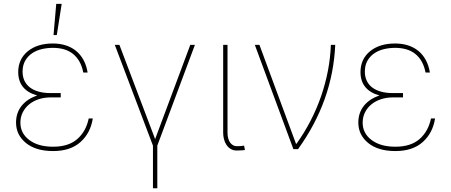

<svg xmlns="http://www.w3.org/2000/svg" viewBox="-20 -780 2359 1004"><path d="M63.9 -139.2Q63.9 -165.5 71.7 -187.9Q79.5 -210.2 94.1 -228Q108.7 -245.7 129.1 -259.1Q149.5 -272.4 174.7 -280.5Q74.6 -308.9 75.3 -404.8Q76 -471.6 125.4 -512.1Q175.1 -552.6 256.4 -552.6Q293 -552.6 323.7 -542.8Q354.4 -533 377.8 -513.8Q401.3 -494.7 416.7 -466.3Q432.2 -437.9 438.2 -400.6H415.5Q409.1 -433.9 395.2 -458.3Q381.4 -482.6 361.2 -498.6Q340.9 -514.6 314.5 -522.2Q288 -529.8 256.4 -529.8Q227.3 -529.8 199 -523.3Q170.8 -516.7 148.6 -502Q126.4 -487.2 112.6 -464Q98.7 -440.7 98 -407.7Q97.7 -380.7 107.2 -359.4Q116.8 -338.1 135.5 -323.5Q154.1 -308.9 181.5 -301.1Q208.8 -293.3 243.6 -293.3H297.6V-270.6H243.6Q211.3 -270.6 182.7 -261.2Q154.1 -251.8 132.8 -234.6Q111.5 -217.3 99.1 -192.8Q86.6 -168.3 86.6 -137.8Q87 -82.4 133.5 -47.6Q180 -12.8 257.8 -12.8Q338.8 -12.8 384.6 -53.3Q430 -93.4 443.9 -160.5H465.2Q453.5 -84.5 400.9 -37.3Q348.4 9.9 257.8 9.9Q166.9 9.9 115.1 -32.7Q63.9 -74.9 63.9 -139.2ZM274.1 -759.9H302.6L277 -596.6H259.9Z M580.3 -545.5H604.4L791.2 -52.6L975.1 -545.5H999.3L802.6 -18.5V204.5H779.8V-18.5Z M1147 -85.2V-545.5H1169.7V-85.2Q1169.7 -69.6 1173.3 -56.8Q1176.8 -44 1183.2 -34.8Q1189.6 -25.6 1198.5 -20.6Q1207.4 -15.6 1218 -15.6Q1235.4 -15.6 1245.4 -16.9Q1255.3 -18.1 1256.4 -18.5L1260.7 4.3Q1259.2 4.6 1248.2 5.9Q1237.2 7.1 1218 7.1Q1199.6 7.1 1186.1 -1.2Q1172.6 -9.6 1163.9 -22.9Q1155.2 -36.2 1151.1 -52.7Q1147 -69.2 1147 -85.2Z M1312.5 -545.5H1336.6L1527.7 -28.4H1530.5Q1572.1 -86.6 1604.4 -149.3Q1636.7 -212 1659.3 -277.5Q1681.8 -343 1694.8 -410.5Q1707.7 -478 1710.2 -545.5H1733Q1720.2 -252.1 1538.4 0H1514.2Z M1853.7 -139.2Q1853.7 -165.5 1861.5 -187.9Q1869.3 -210.2 1883.9 -228Q1898.4 -245.7 1918.9 -259.1Q1939.3 -272.4 1964.5 -280.5Q1864.3 -308.9 1865.1 -404.8Q1865.8 -471.6 1915.1 -512.1Q1964.8 -552.6 2046.2 -552.6Q2082.7 -552.6 2113.5 -542.8Q2144.2 -533 2167.6 -513.8Q2191.1 -494.7 2206.5 -466.3Q2221.9 -437.9 2228 -400.6H2205.3Q2198.9 -433.9 2185 -458.3Q2171.2 -482.6 2150.9 -498.6Q2130.7 -514.6 2104.2 -522.2Q2077.8 -529.8 2046.2 -529.8Q2017 -529.8 1988.8 -523.3Q1960.6 -516.7 1938.4 -502Q1916.2 -487.2 1902.3 -464Q1888.5 -440.7 1887.8 -407.7Q1887.4 -380.7 1897 -359.4Q1906.6 -338.1 1925.2 -323.5Q1943.9 -308.9 1971.2 -301.1Q1998.6 -293.3 2033.4 -293.3H2087.4V-270.6H2033.4Q2001.1 -270.6 1972.5 -261.2Q1943.9 -251.8 1922.6 -234.6Q1901.3 -217.3 1888.8 -192.8Q1876.4 -168.3 1876.4 -137.8Q1876.8 -82.4 1923.3 -47.6Q1969.8 -12.8 2047.6 -12.8Q2128.6 -12.8 2174.4 -53.3Q2219.8 -93.4 2233.7 -160.5H2255Q2243.3 -84.5 2190.7 -37.3Q2138.1 9.9 2047.6 9.9Q1956.7 9.9 1904.8 -32.7Q1853.7 -74.9 1853.7 -139.2Z"/></svg>

Font: Inter P Thin
Style: Regular
Weight: 100
Designer: Rasmus Andersson
Foundry: rsms
Version: Version 3.018;git-588b23468